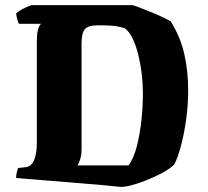

<svg xmlns="http://www.w3.org/2000/svg" viewBox="-20 -728 814 751"><path d="M451 3Q426 0 380 -4Q334 -8 280 -12.5Q226 -17 175 -21Q124 -25 88 -28Q52 -31 43 -32Q43 -44 46 -55.5Q49 -67 51 -71L80 -74Q102 -76 113 -101Q124 -126 124 -169V-561Q124 -594 128 -609.5Q132 -625 136.5 -630Q141 -635 140 -635H54Q51 -640 47.5 -652.5Q44 -665 43 -675Q48 -681 60 -688Q72 -695 84.5 -700.5Q97 -706 103 -708H496Q501 -708 522 -700Q543 -692 570 -681Q597 -670 619 -659.5Q641 -649 648 -644Q686 -583 701 -516Q716 -449 716 -376Q716 -314 707.5 -256Q699 -198 686.5 -152.5Q674 -107 661 -84Q642 -66 611.5 -50Q581 -34 549 -21.5Q517 -9 490.5 -2.5Q464 4 451 3ZM283 -81H483Q504 -111 516 -159Q528 -207 533.5 -261Q539 -315 539 -364Q539 -398 534.5 -437Q530 -476 521 -513Q512 -550 498.5 -578Q485 -606 467 -618Q439 -626 417.5 -627.5Q396 -629 363 -629Q325 -629 312 -614Q299 -599 299 -558V-144Q299 -122 293.5 -104.5Q288 -87 283 -81Z"/></svg>

Font: Texturina Black
Style: Regular
Weight: 900
Designer: Guillermo Torres Carreño
Foundry: Omnibus-Type
Version: Version 1.002; ttfautohint (v1.8.3)